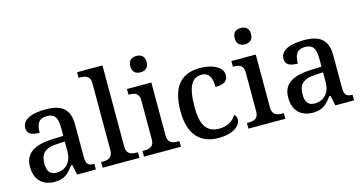

<svg xmlns="http://www.w3.org/2000/svg" viewBox="-80 -1114 2788 1476"><g transform="rotate(-15 1314.0 -376.5)"><path d="M204 10C285 10 316 -26 358 -81H367L384 0H533V-45H530C485 -45 468 -61 468 -117V-375C468 -501 405 -547 278 -547C175 -547 91 -519 91 -449C91 -402 124 -385 189 -385C189 -448 204 -494 274 -494C348 -494 358 -444 358 -373V-315L276 -312C123 -307 49 -257 49 -151C49 -41 115 10 204 10ZM236 -55C185 -55 162 -85 162 -146C162 -222 196 -263 299 -267L358 -270V-191C358 -108 310 -55 236 -55Z M587 0H880V-45H868C827 -45 789 -54 789 -115V-760H587V-715H600C639 -715 679 -706 679 -649V-115C679 -54 640 -45 600 -45H587Z M1059 -633C1094 -633 1124 -651 1124 -698C1124 -746 1094 -763 1059 -763C1022 -763 994 -746 994 -698C994 -651 1022 -633 1059 -633ZM916 0H1210V-45H1197C1156 -45 1118 -54 1118 -115V-536H924V-491H929C969 -491 1008 -482 1008 -425V-111C1008 -53 969 -45 929 -45H916Z M1510 10C1629 10 1687 -43 1687 -90C1687 -108 1680 -122 1668 -131C1645 -88 1596 -58 1532 -58C1431 -58 1390 -126 1390 -266C1390 -443 1435 -494 1507 -494C1569 -494 1586 -440 1586 -375C1658 -375 1686 -399 1686 -444C1686 -510 1602 -547 1506 -547C1376 -547 1277 -480 1277 -265C1277 -67 1373 10 1510 10Z M1890 -633C1925 -633 1955 -651 1955 -698C1955 -746 1925 -763 1890 -763C1853 -763 1825 -746 1825 -698C1825 -651 1853 -633 1890 -633ZM1747 0H2041V-45H2028C1987 -45 1949 -54 1949 -115V-536H1755V-491H1760C1800 -491 1839 -482 1839 -425V-111C1839 -53 1800 -45 1760 -45H1747Z M2259 10C2340 10 2371 -26 2413 -81H2422L2439 0H2588V-45H2585C2540 -45 2523 -61 2523 -117V-375C2523 -501 2460 -547 2333 -547C2230 -547 2146 -519 2146 -449C2146 -402 2179 -385 2244 -385C2244 -448 2259 -494 2329 -494C2403 -494 2413 -444 2413 -373V-315L2331 -312C2178 -307 2104 -257 2104 -151C2104 -41 2170 10 2259 10ZM2291 -55C2240 -55 2217 -85 2217 -146C2217 -222 2251 -263 2354 -267L2413 -270V-191C2413 -108 2365 -55 2291 -55Z"/></g></svg>

Font: Noto Serif Thai Medium
Style: Regular
Weight: 500
Designer: Monotype Design Team
Foundry: Monotype Imaging Inc.
Version: Version 1.901;PS 001.901;hotconv 1.0.88;makeotf.lib2.5.64775